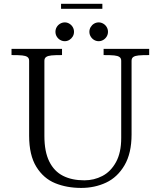

<svg xmlns="http://www.w3.org/2000/svg" viewBox="-20 -952 828 990"><path d="M130.2 -252.5V-638.6Q130.2 -652.1 121.1 -658.3Q112 -664.5 94.1 -666.2Q76.1 -668 39.4 -668V-700H299.8V-668Q263 -668 245.1 -666.2Q227.2 -664.5 218.1 -658.2Q208.9 -652 208.9 -638.6V-250.8Q208.9 -170 234.1 -119.2Q259.2 -68.5 305 -45.4Q350.8 -22.2 415.1 -22.2Q464.9 -22.2 507.9 -44.6Q551 -67 578 -115.9Q605 -164.8 605 -240.5V-638.6Q605 -652 595.8 -658.2Q586.6 -664.5 568.8 -666.2Q550.9 -668 514.2 -668V-700H749.2V-668Q712.5 -668 694.6 -666.2Q676.6 -664.5 667.5 -658.3Q658.4 -652.1 658.4 -638.6V-258.8Q658.4 -161.8 622 -99.8Q585.6 -37.9 527 -10.4Q468.4 17 398.9 17Q324.5 17 264.6 -7.4Q204.6 -31.8 167.4 -91.8Q130.2 -151.9 130.2 -252.5ZM440.9 -788.1Q440.9 -801.1 447.5 -812.3Q454.1 -823.4 464.9 -829.9Q475.8 -836.5 489 -836.5Q501.5 -836.5 512.6 -829.9Q523.7 -823.4 530.2 -812.3Q536.8 -801.1 536.8 -788Q536.8 -774.9 530.2 -763.8Q523.6 -752.8 512.6 -746.2Q501.5 -739.6 489 -739.6Q475.8 -739.6 464.9 -746.2Q454.1 -752.7 447.5 -763.9Q440.9 -775 440.9 -788.1ZM265.9 -788.1Q265.9 -801.1 272.4 -812.3Q279 -823.4 290.1 -829.9Q301.2 -836.5 314.3 -836.5Q326.8 -836.5 337.6 -829.9Q348.5 -823.4 355.1 -812.3Q361.6 -801.1 361.6 -788Q361.6 -774.9 355.1 -763.8Q348.5 -752.8 337.7 -746.2Q326.8 -739.6 314.2 -739.6Q301.2 -739.6 290.1 -746.2Q279 -752.7 272.4 -763.9Q265.9 -775 265.9 -788.1ZM294.8 -932.5H507.8V-906.5H294.8Z"/></svg>

Font: Didactic
Style: Regular
Weight: 400
Designer: Tyler Finck
Foundry: Etcetera Type Co
Version: Version 3.007;FEAKit 1.0